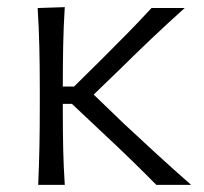

<svg xmlns="http://www.w3.org/2000/svg" viewBox="-20 -518 573 538"><path d="M87 0Q89.5 -55.5 90.5 -107Q91.5 -158.5 91.5 -219.5V-271.5Q91.5 -334.5 90.2 -387.2Q89 -440 85.5 -495.5L161.5 -498Q158 -442.5 157 -389.2Q156 -336 156 -276.5V-275.5H187.5L265.5 -352.5Q301 -388 336.5 -424Q372 -460 404.5 -495.5H497.5Q449 -452 403.5 -408.8Q358 -365.5 314.5 -322.5L242.5 -253L325.5 -173Q371.5 -130 419 -86.5Q466.5 -43 515.5 0H418Q384 -34.5 348 -69.5Q312 -104.5 275 -139L181.5 -227H156V-211Q156 -153.5 157 -103.8Q158 -54 161.5 0Z"/></svg>

Font: Commissioner Flair Light
Style: Regular
Weight: 300
Designer: Kostas Bartsokas
Foundry: Kostas Bartsokas
Version: Version 1.000; ttfautohint (v1.8.3)